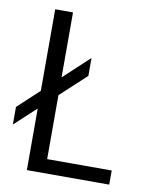

<svg xmlns="http://www.w3.org/2000/svg" viewBox="-84 -762 664 823"><g transform="rotate(10 248.0 -350.0)"><path d="M-3.5 -182V-258.5L279 -521.5V-443.5ZM89.5 0V-700H167V-61.5H448V0Z"/></g></svg>

Font: Trispace Thin Light
Style: Regular
Weight: 300
Version: Version 1.210